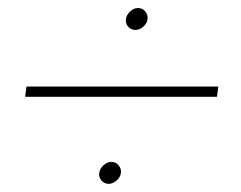

<svg xmlns="http://www.w3.org/2000/svg" viewBox="-20 -574 594 474"><path d="M515.6 -335H42L45.4 -360.4H519ZM291 -527.8Q292.5 -537.6 301.5 -545.9Q310.5 -554.2 320.8 -554.2Q332 -554.2 338.9 -545.4Q345.7 -536.6 344.2 -525.9Q342.8 -516.1 333.5 -508.1Q324.2 -500 314 -500Q302.7 -500.5 295.9 -508.8Q289.1 -517.1 291 -527.8ZM225.1 -147.9Q226.6 -157.7 235.6 -166Q244.6 -174.3 254.9 -174.3Q266.1 -174.3 273.2 -165.5Q280.3 -156.7 278.3 -146Q276.9 -136.2 267.6 -128.2Q258.3 -120.1 248 -120.1Q236.8 -120.6 230 -128.9Q223.1 -137.2 225.1 -147.9Z"/></svg>

Font: Roboto Thin
Style: Italic
Weight: 250
Italic angle: -12°
Designer: Google
Version: Version 2.134; 2016